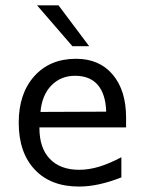

<svg xmlns="http://www.w3.org/2000/svg" viewBox="-20 -684 540 716"><path d="M450.2 -245.1V-209H127V-207Q127 -131.8 166 -91.3Q205.1 -50.8 275.4 -50.8Q311.5 -50.8 350.1 -62.5Q388.7 -74.2 432.6 -97.7V-22.5Q390.6 -5.9 351.1 2.9Q311.5 11.7 274.4 11.7Q168.9 11.7 109.4 -51.8Q49.8 -115.2 49.8 -226.6Q49.8 -335 107.9 -399.9Q166 -464.8 263.7 -464.8Q350.6 -464.8 400.4 -405.8Q450.2 -346.7 450.2 -245.1ZM376 -267.6Q374 -333 344.7 -367.2Q315.4 -401.4 259.8 -401.4Q207 -401.4 171.9 -365.7Q136.7 -330.1 130.9 -266.6ZM198.2 -664.1 312.5 -511.7H250L118.2 -664.1Z"/></svg>

Font: BabelStone Pseudographica
Style: Regular
Weight: 400
Designer: Andrew West
Foundry: BabelStone
Version: Version 16.0.0